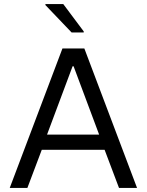

<svg xmlns="http://www.w3.org/2000/svg" viewBox="-20 -927 724 947"><path d="M333 -767H393V-772L292 -907H204V-902ZM28 0H115L186 -188H496L567 0H656L396 -688H288ZM212 -263 338 -600H343L469 -263Z"/></svg>

Font: Saira UNSAM SC
Style: Regular
Weight: 400
Designer: Hector Gatti with collaboration of the Omnibus-Type team
Foundry: Omnibus-Type
Version: Version 1.072;PS 001.072;hotconv 1.0.88;makeotf.lib2.5.64775